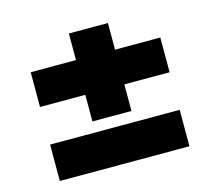

<svg xmlns="http://www.w3.org/2000/svg" viewBox="-85 -676 839 756"><g transform="rotate(-15 335.0 -298.0)"><path d="M70.3 -324.2V-465.8H254.9V-574.2H414.1V-465.8H598.6V-324.2H414.1V-215.8H254.9V-324.2ZM70.3 -22.5V-170.9H598.6V-22.5Z"/></g></svg>

Font: Inter Tight Black
Style: Regular
Weight: 900
Designer: Rasmus Andersson
Foundry: rsms
Version: Version 3.004; ttfautohint (v1.8.4.7-5d5b)